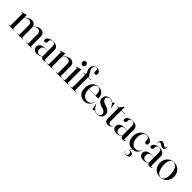

<svg xmlns="http://www.w3.org/2000/svg" viewBox="384 -2382 4247 4247"><g transform="rotate(45 2507.0 -259.0)"><path d="M157.5 -437V-26Q157.5 -20 160.2 -16.5Q163 -13 169.5 -11.5L201 -7Q206 -6 206 -3Q206 0 202 0H22Q21 0 19.8 -1Q18.5 -2 18.5 -3Q18.5 -4 19.5 -4.8Q20.5 -5.5 23 -6L56.5 -11.5Q63 -13 65.8 -16.5Q68.5 -20 68.5 -25.5V-394.5Q68.5 -397 67.2 -398.5Q66 -400 62.5 -400H23.5Q22 -400.5 21 -401.2Q20 -402 20 -403.5Q20 -405 21 -405.8Q22 -406.5 24 -407L143.5 -440.5Q147.5 -442 149.2 -442.2Q151 -442.5 152.5 -442.5Q155 -442.5 156.2 -440.8Q157.5 -439 157.5 -437ZM148 -345 143.5 -349.5 160.5 -365Q211 -410.5 249 -427.5Q287 -444.5 322 -444.5Q372.5 -444.5 405.8 -413Q439 -381.5 439 -316V-30Q439 -22 443.2 -17Q447.5 -12 456 -10.5L482.5 -6Q487 -5.5 487 -3Q487 0 483 0H302Q297.5 0 297.5 -3Q297.5 -6 303 -7L335.5 -11.5Q344.5 -13 347.2 -18Q350 -23 350 -30V-307Q350 -358 326.5 -381.5Q303 -405 264 -405Q240 -405 215.2 -394.5Q190.5 -384 164.5 -360ZM423.5 -345 419.5 -349.5 436.5 -365Q486.5 -410.5 524.8 -427.5Q563 -444.5 597.5 -444.5Q648.5 -444.5 681.5 -413Q714.5 -381.5 714.5 -316V-30Q714.5 -22 718.8 -17Q723 -12 731.5 -10.5L758.5 -6Q760.5 -6 761.5 -5Q762.5 -4 762.5 -3Q762.5 -2 761.5 -1Q760.5 0 758.5 0H578Q573 0 573 -3Q573 -6 578.5 -7L611.5 -11.5Q620 -13 623 -18Q626 -23 626 -30V-307Q626 -358 602.2 -381.5Q578.5 -405 540 -405Q516 -405 491 -394.5Q466 -384 440 -360Z M1056 -46.5V-50L1052 -46.5V-347Q1052 -392 1034.2 -415.5Q1016.5 -439 981.5 -439Q943 -439 924.8 -420.8Q906.5 -402.5 906.5 -382V-347.5Q906.5 -327 893 -313.8Q879.5 -300.5 858.5 -300.5Q842.5 -300.5 832.2 -310.8Q822 -321 822 -341Q822 -366.5 841.5 -390.5Q861 -414.5 899 -429.8Q937 -445 992 -445Q1067 -445 1104 -412Q1141 -379 1141 -319.5V-54Q1141 -33.5 1147.8 -25Q1154.5 -16.5 1164.5 -16.5Q1173.5 -16.5 1180.8 -22Q1188 -27.5 1189 -38.5Q1189.5 -40 1190.2 -40.8Q1191 -41.5 1192 -41.5Q1193 -41.5 1193.5 -40.8Q1194 -40 1194 -38.5Q1194 -30 1186.8 -19Q1179.5 -8 1164 0.2Q1148.5 8.5 1123 8.5Q1089 8.5 1072.5 -6.5Q1056 -21.5 1056 -46.5ZM798.5 -96Q798.5 -147 841 -179.8Q883.5 -212.5 971 -212.5Q1006 -212.5 1029.2 -205.8Q1052.5 -199 1072 -189.5L1069 -186Q1049 -195 1028 -200.5Q1007 -206 981 -206Q936 -206 912.2 -180Q888.5 -154 888.5 -109.5Q888.5 -66 910.8 -41.8Q933 -17.5 969.5 -17.5Q995 -17.5 1019.5 -28.2Q1044 -39 1060.5 -60.5L1065 -57.5Q1042.5 -25.5 1004.5 -8.2Q966.5 9 922.5 9Q867 9 832.8 -20.2Q798.5 -49.5 798.5 -96Z M1363 -437V-26Q1363 -20 1365.8 -16.5Q1368.5 -13 1375 -11.5L1406.5 -7Q1411.5 -6 1411.5 -3Q1411.5 0 1407.5 0H1227.5Q1226.5 0 1225.2 -1Q1224 -2 1224 -3Q1224 -4 1225 -4.8Q1226 -5.5 1228.5 -6L1262 -11.5Q1268.5 -13 1271.2 -16.5Q1274 -20 1274 -25.5V-394.5Q1274 -397 1272.8 -398.5Q1271.5 -400 1268 -400H1229Q1227.5 -400.5 1226.5 -401.2Q1225.5 -402 1225.5 -403.5Q1225.5 -405 1226.5 -405.8Q1227.5 -406.5 1229.5 -407L1349 -440.5Q1353 -442 1354.8 -442.2Q1356.5 -442.5 1358 -442.5Q1360.5 -442.5 1361.8 -440.8Q1363 -439 1363 -437ZM1354.5 -345 1350 -349.5 1367 -365Q1417.5 -410.5 1455.5 -427.5Q1493.5 -444.5 1528.5 -444.5Q1579 -444.5 1612.2 -413Q1645.5 -381.5 1645.5 -316V-30Q1645.5 -22 1649.8 -17Q1654 -12 1662.5 -10.5L1689 -6Q1691.5 -6 1692.5 -5Q1693.5 -4 1693.5 -3Q1693.5 -2 1692.5 -1Q1691.5 0 1689.5 0H1508.5Q1504 0 1504 -3Q1504 -6 1509.5 -7L1542 -11.5Q1551 -13 1553.8 -18Q1556.5 -23 1556.5 -30V-307Q1556.5 -358 1533 -381.5Q1509.5 -405 1470.5 -405Q1446.5 -405 1421.8 -394.5Q1397 -384 1371 -360Z M1863.5 -437V-26Q1863.5 -20 1866.2 -16.5Q1869 -13 1875.5 -11.5L1907 -7Q1910 -6.5 1911 -5.5Q1912 -4.5 1912 -3Q1912 -2 1911 -1Q1910 0 1908 0H1728Q1727 0 1725.8 -1Q1724.5 -2 1724.5 -3Q1724.5 -4 1725.5 -4.8Q1726.5 -5.5 1729 -6L1762.5 -11.5Q1769 -13 1771.8 -16.5Q1774.5 -20 1774.5 -25.5V-394.5Q1774.5 -397 1773.2 -398.5Q1772 -400 1768.5 -400H1729.5Q1728 -400.5 1727 -401.2Q1726 -402 1726 -403.5Q1726 -405 1727 -405.8Q1728 -406.5 1730 -407L1849.5 -440.5Q1853.5 -442 1855.2 -442.2Q1857 -442.5 1858.5 -442.5Q1861 -442.5 1862.2 -440.8Q1863.5 -439 1863.5 -437ZM1816 -523Q1791.5 -523 1776.2 -539.8Q1761 -556.5 1761 -581Q1761 -605.5 1776.5 -622.5Q1792 -639.5 1816 -639.5Q1841 -639.5 1856.8 -622.5Q1872.5 -605.5 1872.5 -581Q1872.5 -556.5 1856.5 -539.8Q1840.5 -523 1816 -523Z M2093 -26.5Q2093 -21 2096 -17.8Q2099 -14.5 2105.5 -13.5L2164 -7Q2167 -6.5 2168.2 -5.8Q2169.5 -5 2169.5 -3Q2169.5 0 2165.5 0H1954.5Q1953.5 0 1952.5 -0.8Q1951.5 -1.5 1951.5 -2.5Q1951.5 -4 1952.5 -5Q1953.5 -6 1956 -6L1995 -12.5Q2001 -14 2003.8 -17Q2006.5 -20 2006.5 -24V-407.5Q2006.5 -411 2004.8 -413.8Q2003 -416.5 1999 -417L1939 -428Q1937 -428.5 1936.2 -429.2Q1935.5 -430 1935.5 -431.5Q1935.5 -433 1936.5 -433.8Q1937.5 -434.5 1938.5 -434.5H2013L2007.5 -430.5V-439.5Q2007.5 -456.5 2001 -473.2Q1994.5 -490 1985.8 -508Q1977 -526 1970.5 -546.8Q1964 -567.5 1964 -592.5Q1964 -649 1998.2 -682Q2032.5 -715 2087.5 -715Q2122.5 -715 2146 -703.5Q2169.5 -692 2181 -672.5Q2192.5 -653 2192.5 -630Q2192.5 -606 2181.2 -594.5Q2170 -583 2152 -583Q2134 -583 2121.8 -595.2Q2109.5 -607.5 2109.5 -629.5V-667.5Q2109.5 -687 2100 -697Q2090.5 -707 2070.5 -707Q2040.5 -707 2022.5 -687Q2004.5 -667 2004.5 -632Q2004.5 -607.5 2013.5 -585.2Q2022.5 -563 2035.5 -542.8Q2048.5 -522.5 2061.8 -504Q2075 -485.5 2083.8 -468Q2092.5 -450.5 2092.5 -434V-426L2087.5 -434.5H2176Q2179 -434.5 2180 -433.8Q2181 -433 2181 -431.5Q2181 -429 2178 -427.2Q2175 -425.5 2170 -425.5H2093Z M2583 -264Q2583 -260 2580.2 -257.5Q2577.5 -255 2572.5 -255H2264V-262.5H2485.5Q2493.5 -262.5 2493.5 -271.5Q2493.5 -354.5 2467 -396.2Q2440.5 -438 2399.5 -438Q2364 -438 2339 -416.2Q2314 -394.5 2300.5 -352.8Q2287 -311 2287 -250.5Q2287 -147.5 2331.2 -94Q2375.5 -40.5 2445.5 -40.5Q2495.5 -40.5 2531.5 -69.5Q2567.5 -98.5 2574 -148.5Q2574.5 -150.5 2575.2 -151.2Q2576 -152 2576.5 -152Q2578 -152 2579 -151.2Q2580 -150.5 2579.5 -147.5Q2575.5 -102.5 2551.2 -66.8Q2527 -31 2488.2 -10.5Q2449.5 10 2401.5 10Q2342.5 10 2298.2 -16.8Q2254 -43.5 2229.5 -92.5Q2205 -141.5 2205 -207.5Q2205 -276.5 2230.5 -330.2Q2256 -384 2302.2 -414.8Q2348.5 -445.5 2410 -445.5Q2462.5 -445.5 2501.2 -422Q2540 -398.5 2561.5 -357.5Q2583 -316.5 2583 -264Z M2776.5 -437.5Q2738.5 -437.5 2715.5 -417.2Q2692.5 -397 2692.5 -363.5Q2692.5 -341.5 2702.8 -323.5Q2713 -305.5 2737.5 -290.8Q2762 -276 2804 -263Q2859 -245 2891.2 -223.5Q2923.5 -202 2937.2 -175Q2951 -148 2951 -113.5Q2951 -54.5 2911 -22.2Q2871 10 2804 10Q2774 10 2754.8 4Q2735.5 -2 2725.2 -7.8Q2715 -13.5 2712 -13.5Q2707.5 -13.5 2697 -7.8Q2686.5 -2 2676.5 4Q2666.5 10 2664 10Q2663 10 2661.5 9.2Q2660 8.5 2659 5L2629.5 -131Q2629 -135 2629.2 -137.2Q2629.5 -139.5 2631 -140Q2632.5 -141 2634 -140.2Q2635.5 -139.5 2636.5 -137.5Q2661 -85.5 2686 -55Q2711 -24.5 2739.2 -11Q2767.5 2.5 2801 2.5Q2843 2.5 2867 -18.8Q2891 -40 2891 -75Q2891 -97 2881 -115Q2871 -133 2845.2 -148Q2819.5 -163 2772 -176.5Q2722 -191 2691 -212Q2660 -233 2645.8 -260.2Q2631.5 -287.5 2631.5 -321.5Q2631.5 -359.5 2649.5 -387.5Q2667.5 -415.5 2699 -430.8Q2730.5 -446 2771 -446Q2798 -446 2818 -437.8Q2838 -429.5 2850 -421.2Q2862 -413 2865 -413Q2867.5 -413 2875.8 -420.8Q2884 -428.5 2892.5 -436Q2901 -443.5 2904.5 -443.5Q2906.5 -443.5 2908.8 -442Q2911 -440.5 2911.5 -436L2935.5 -316.5Q2936.5 -312 2936 -309.8Q2935.5 -307.5 2933.5 -306.5Q2932.5 -306 2931.2 -306.8Q2930 -307.5 2929 -309Q2893.5 -380.5 2854 -409Q2814.5 -437.5 2776.5 -437.5Z M3037 -419.5 2990.5 -427.5Q2988 -428.5 2987 -429.2Q2986 -430 2986 -431.5Q2986 -433 2987 -433.8Q2988 -434.5 2989 -434.5H3035Q3039 -434.5 3041.5 -435.8Q3044 -437 3045.5 -440L3117 -531Q3119 -533 3121 -534.5Q3123 -536 3125.5 -536Q3127.5 -536 3129 -534.5Q3130.5 -533 3130.5 -530V-101Q3130.5 -62.5 3145.2 -43.8Q3160 -25 3186.5 -25Q3196.5 -25 3205.2 -27.8Q3214 -30.5 3221.5 -36.2Q3229 -42 3235 -51.2Q3241 -60.5 3245 -73Q3246.5 -75.5 3248.2 -75.2Q3250 -75 3249 -71.5Q3241 -44.5 3228 -26.8Q3215 -9 3195.8 -0.5Q3176.5 8 3150.5 8Q3100.5 8 3072.2 -16Q3044 -40 3044 -90V-409.5Q3044 -414 3042.8 -416.5Q3041.5 -419 3037 -419.5ZM3101 -425.5 3103 -434.5H3245Q3247.5 -434.5 3248.5 -433.8Q3249.5 -433 3249.5 -431Q3249.5 -428.5 3246.5 -427Q3243.5 -425.5 3238 -425.5Z M3542.5 -46.5V-50L3538.5 -46.5V-347Q3538.5 -392 3520.8 -415.5Q3503 -439 3468 -439Q3429.5 -439 3411.2 -420.8Q3393 -402.5 3393 -382V-347.5Q3393 -327 3379.5 -313.8Q3366 -300.5 3345 -300.5Q3329 -300.5 3318.8 -310.8Q3308.5 -321 3308.5 -341Q3308.5 -366.5 3328 -390.5Q3347.5 -414.5 3385.5 -429.8Q3423.5 -445 3478.5 -445Q3553.5 -445 3590.5 -412Q3627.5 -379 3627.5 -319.5V-54Q3627.5 -33.5 3634.2 -25Q3641 -16.5 3651 -16.5Q3660 -16.5 3667.2 -22Q3674.5 -27.5 3675.5 -38.5Q3676 -40 3676.8 -40.8Q3677.5 -41.5 3678.5 -41.5Q3679.5 -41.5 3680 -40.8Q3680.5 -40 3680.5 -38.5Q3680.5 -30 3673.2 -19Q3666 -8 3650.5 0.2Q3635 8.5 3609.5 8.5Q3575.5 8.5 3559 -6.5Q3542.5 -21.5 3542.5 -46.5ZM3285 -96Q3285 -147 3327.5 -179.8Q3370 -212.5 3457.5 -212.5Q3492.5 -212.5 3515.8 -205.8Q3539 -199 3558.5 -189.5L3555.5 -186Q3535.5 -195 3514.5 -200.5Q3493.5 -206 3467.5 -206Q3422.5 -206 3398.8 -180Q3375 -154 3375 -109.5Q3375 -66 3397.2 -41.8Q3419.5 -17.5 3456 -17.5Q3481.5 -17.5 3506 -28.2Q3530.5 -39 3547 -60.5L3551.5 -57.5Q3529 -25.5 3491 -8.2Q3453 9 3409 9Q3353.5 9 3319.2 -20.2Q3285 -49.5 3285 -96Z M4081 -334.5Q4081 -313.5 4069 -300.5Q4057 -287.5 4036.5 -287.5Q4016 -287.5 4003.5 -300.5Q3991 -313.5 3991 -338V-367.5Q3991 -399.5 3971 -418.8Q3951 -438 3916 -438Q3880.5 -438 3853.8 -415Q3827 -392 3812.2 -350.5Q3797.5 -309 3797.5 -253.5Q3797.5 -186.5 3817.5 -140.8Q3837.5 -95 3871.8 -71.2Q3906 -47.5 3949 -47.5Q3995.5 -47.5 4029 -70.5Q4062.5 -93.5 4076 -140.5Q4076.5 -142.5 4077.5 -143.2Q4078.5 -144 4079.5 -143.5Q4080.5 -143.5 4081 -142.2Q4081.5 -141 4081 -139.5Q4071 -92 4046.5 -58.8Q4022 -25.5 3986 -8.2Q3950 9 3904.5 9Q3850.5 9 3807.2 -16Q3764 -41 3738.5 -90Q3713 -139 3713 -210Q3713 -276 3739.8 -329.2Q3766.5 -382.5 3814.2 -414Q3862 -445.5 3924.5 -445.5Q3974 -445.5 4009 -430.8Q4044 -416 4062.5 -390.8Q4081 -365.5 4081 -334.5ZM3904.5 -1.5H3913.5L3876.5 61.5L3874.5 58.5Q3881 58.5 3885.8 58.5Q3890.5 58.5 3900 58.5Q3943 58.5 3967 78Q3991 97.5 3991 126Q3991 157.5 3967.5 177.5Q3944 197.5 3904.5 197.5Q3872.5 197.5 3851.5 184.5Q3830.5 171.5 3823.5 152.5Q3822.5 150.5 3823 149Q3823.5 147.5 3825 147Q3827 146 3828.2 147Q3829.5 148 3830.5 150.5Q3838 169 3854 178Q3870 187 3889 187Q3933 187 3933 126Q3933 99.5 3920.2 83.2Q3907.5 67 3882.5 67H3871Q3868 67 3867.2 65Q3866.5 63 3868 60Z M4380 -46.5V-50L4376 -46.5V-347Q4376 -392 4358.2 -415.5Q4340.5 -439 4305.5 -439Q4267 -439 4248.8 -420.8Q4230.5 -402.5 4230.5 -382V-347.5Q4230.5 -327 4217 -313.8Q4203.5 -300.5 4182.5 -300.5Q4166.5 -300.5 4156.2 -310.8Q4146 -321 4146 -341Q4146 -366.5 4165.5 -390.5Q4185 -414.5 4223 -429.8Q4261 -445 4316 -445Q4391 -445 4428 -412Q4465 -379 4465 -319.5V-54Q4465 -33.5 4471.8 -25Q4478.5 -16.5 4488.5 -16.5Q4497.5 -16.5 4504.8 -22Q4512 -27.5 4513 -38.5Q4513.5 -40 4514.2 -40.8Q4515 -41.5 4516 -41.5Q4517 -41.5 4517.5 -40.8Q4518 -40 4518 -38.5Q4518 -30 4510.8 -19Q4503.5 -8 4488 0.2Q4472.5 8.5 4447 8.5Q4413 8.5 4396.5 -6.5Q4380 -21.5 4380 -46.5ZM4122.5 -96Q4122.5 -147 4165 -179.8Q4207.5 -212.5 4295 -212.5Q4330 -212.5 4353.2 -205.8Q4376.5 -199 4396 -189.5L4393 -186Q4373 -195 4352 -200.5Q4331 -206 4305 -206Q4260 -206 4236.2 -180Q4212.5 -154 4212.5 -109.5Q4212.5 -66 4234.8 -41.8Q4257 -17.5 4293.5 -17.5Q4319 -17.5 4343.5 -28.2Q4368 -39 4384.5 -60.5L4389 -57.5Q4366.5 -25.5 4328.5 -8.2Q4290.5 9 4246.5 9Q4191 9 4156.8 -20.2Q4122.5 -49.5 4122.5 -96ZM4360.5 -483Q4342.5 -483 4327.2 -491Q4312 -499 4298.2 -509.2Q4284.5 -519.5 4271 -527.2Q4257.5 -535 4243 -535Q4227 -535 4219 -522.2Q4211 -509.5 4210.5 -485Q4210.5 -478.5 4206.5 -478.5Q4202 -478.5 4202 -485Q4202 -536 4218 -561.8Q4234 -587.5 4268.5 -587.5Q4286.5 -587.5 4301.8 -579.8Q4317 -572 4330.8 -561.8Q4344.5 -551.5 4358 -543.8Q4371.5 -536 4386 -536Q4402.5 -536 4410.5 -548.8Q4418.5 -561.5 4418.5 -586Q4418.5 -592.5 4422.5 -592.5Q4427 -592.5 4427 -586Q4427 -535 4411 -509Q4395 -483 4360.5 -483Z M4773.5 -444.5Q4837 -444.5 4886 -415.5Q4935 -386.5 4963.5 -334.8Q4992 -283 4992 -215.5Q4992 -149 4963 -98Q4934 -47 4883.8 -18.5Q4833.5 10 4768.5 10Q4705.5 10 4656.5 -18.5Q4607.5 -47 4579.8 -97.8Q4552 -148.5 4552 -215.5Q4552 -283 4580 -334.5Q4608 -386 4658 -415.2Q4708 -444.5 4773.5 -444.5ZM4796.5 2Q4834 -1 4859.2 -28.8Q4884.5 -56.5 4894.8 -107.2Q4905 -158 4898 -229Q4890.5 -301.5 4870 -348.8Q4849.5 -396 4818.2 -418Q4787 -440 4747.5 -437Q4708.5 -433.5 4683.2 -405Q4658 -376.5 4648.8 -326Q4639.5 -275.5 4646.5 -205.5Q4654 -135.5 4675 -88Q4696 -40.5 4727.2 -17.8Q4758.5 5 4796.5 2Z"/></g></svg>

Font: Fraunces 120pt
Style: Regular
Weight: 400
Version: Version 1.000;[b76b70a41]